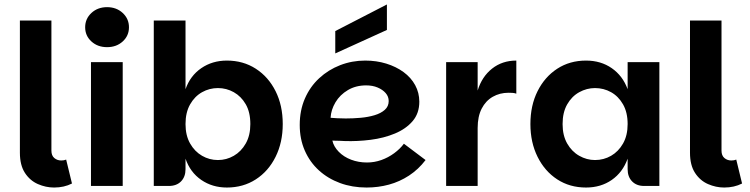

<svg xmlns="http://www.w3.org/2000/svg" viewBox="-20 -832 3357 859"><path d="M69 -149V-740H210V-158Q210 -136 223 -125Q236 -114 254 -114Q267 -114 276 -118L302 -11Q267 7 222 7Q185 7 149.5 -8.5Q114 -24 91.5 -58.5Q69 -93 69 -149Z M387 0V-554H529V0ZM459 -621Q417 -621 389 -646.5Q361 -672 361 -710Q361 -748 389 -774Q417 -800 459 -800Q501 -800 529 -774Q557 -748 557 -710Q557 -672 529 -646.5Q501 -621 459 -621Z M995 7Q930 7 880.5 -27Q831 -61 810 -122V-75Q810 -41 790 -20.5Q770 0 735 0H668V-740H810V-433Q831 -493 880.5 -527Q930 -561 995 -561Q1068 -561 1124.5 -524.5Q1181 -488 1213 -424Q1245 -360 1245 -277Q1245 -195 1213 -130.5Q1181 -66 1124.5 -29.5Q1068 7 995 7ZM955 -116Q993 -116 1026 -135Q1059 -154 1079.5 -190Q1100 -226 1100 -277Q1100 -330 1079.5 -365.5Q1059 -401 1026 -419.5Q993 -438 955 -438Q917 -438 884 -419.5Q851 -401 830.5 -365Q810 -329 810 -277Q810 -226 830.5 -190Q851 -154 884 -135Q917 -116 955 -116Z M1620 7Q1556 7 1501.5 -13Q1447 -33 1406.5 -70Q1366 -107 1343.5 -158.5Q1321 -210 1321 -273Q1321 -338 1344 -391Q1367 -444 1408 -482Q1449 -520 1502 -540.5Q1555 -561 1614 -561Q1664 -561 1708 -547.5Q1752 -534 1785.5 -509.5Q1819 -485 1837.5 -451Q1856 -417 1856 -377Q1856 -325 1826 -290Q1796 -255 1746.5 -234.5Q1697 -214 1638 -206.5Q1579 -199 1522 -201Q1513 -202 1501 -202Q1489 -202 1479.5 -202.5Q1470 -203 1467 -203Q1473 -176 1495.5 -153Q1518 -130 1551 -117.5Q1584 -105 1622 -105Q1655 -105 1686 -116Q1717 -127 1743.5 -146.5Q1770 -166 1787 -189L1884 -116Q1852 -74 1810 -46.5Q1768 -19 1720 -6Q1672 7 1620 7ZM1527 -302Q1560 -302 1593.5 -305Q1627 -308 1655.5 -316.5Q1684 -325 1701.5 -340.5Q1719 -356 1719 -380Q1719 -400 1705.5 -415.5Q1692 -431 1669.5 -440.5Q1647 -450 1618 -450Q1572 -450 1536.5 -429Q1501 -408 1481 -374.5Q1461 -341 1459 -305Q1471 -304 1489 -303Q1507 -302 1527 -302ZM1711 -812V-698L1480 -593V-693Z M1976 0V-554H2117V0ZM2087 -259 2117 -427Q2136 -489 2181.5 -525Q2227 -561 2290 -561V-413Q2281 -416 2272.5 -416.5Q2264 -417 2255 -417Q2216 -417 2184.5 -399Q2153 -381 2135 -346Q2117 -311 2117 -259Z M2602 7Q2529 7 2473 -29.5Q2417 -66 2385 -130.5Q2353 -195 2353 -277Q2353 -360 2385 -424Q2417 -488 2473 -524.5Q2529 -561 2602 -561Q2668 -561 2717 -527Q2766 -493 2788 -433V-554H2930V0H2862Q2828 0 2808 -20.5Q2788 -41 2788 -75V-122Q2766 -61 2717 -27Q2668 7 2602 7ZM2642 -116Q2681 -116 2714 -135Q2747 -154 2767.5 -190Q2788 -226 2788 -277Q2788 -329 2767.5 -365Q2747 -401 2714 -419.5Q2681 -438 2642 -438Q2605 -438 2571.5 -419.5Q2538 -401 2517.5 -365Q2497 -329 2497 -277Q2497 -226 2517.5 -190Q2538 -154 2571.5 -135Q2605 -116 2642 -116Z M3067 -149V-740H3208V-158Q3208 -136 3221 -125Q3234 -114 3252 -114Q3265 -114 3274 -118L3300 -11Q3265 7 3220 7Q3183 7 3147.5 -8.5Q3112 -24 3089.5 -58.5Q3067 -93 3067 -149Z"/></svg>

Font: Parkinsans Light SemiBold
Style: Regular
Weight: 600
Version: Version 1.000